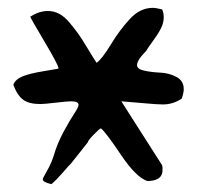

<svg xmlns="http://www.w3.org/2000/svg" viewBox="-20 -618 502 489"><path d="M14 -402Q19 -416 37.5 -423.5Q56 -431 90 -436.5Q124 -442 128 -443L129 -444Q129 -452 93 -512.5Q57 -573 57 -576H58Q80 -590 102 -590Q117 -590 130.5 -583Q144 -576 157 -560.5Q170 -545 179 -532.5Q188 -520 203 -495Q218 -470 226 -458Q240 -468 262.5 -505Q285 -542 311 -570Q337 -598 369 -598Q377 -598 393 -594Q397 -585 397 -574Q397 -561 391 -548Q385 -535 370.5 -515Q356 -495 352 -488Q329 -465 329 -452Q329 -442 347.5 -438Q366 -434 388.5 -433Q411 -432 429.5 -422Q448 -412 448 -391Q448 -382 443 -367Q421 -352 395 -352Q380 -352 348 -355L289 -360L393 -197Q394 -193 394 -185Q394 -157 355 -157Q326 -167 287.5 -224.5Q249 -282 237 -291Q234 -291 218.5 -275Q203 -259 204 -256L162 -203Q155 -196 139.5 -178Q124 -160 111 -149Q89 -154 89 -161Q89 -164 93.5 -171.5Q98 -179 105 -192.5Q112 -206 117 -222Q126 -253 142 -282.5Q158 -312 169 -328.5Q180 -345 180 -351Q180 -360 161 -360Q152 -360 122 -356.5Q92 -353 83 -353Q54 -353 39 -364Q24 -375 14 -402Z"/></svg>

Font: NaniFont Regular
Style: Regular
Weight: 400
Designer: Nanigashitei
Version: Version 1.036